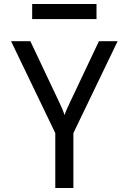

<svg xmlns="http://www.w3.org/2000/svg" viewBox="-20 -935 640 955"><path d="M255 0V-273L35 -730H131L273 -430Q285 -405 292 -387.5Q299 -370 301 -362Q303 -370 310.5 -387.5Q318 -405 330 -430L472 -730H565L345 -273V0ZM140 -840V-915H460V-840Z"/></svg>

Font: JetBrainsMonoNL NF
Style: Regular
Weight: 400
Designer: Philipp Nurullin, Konstantin Bulenkov
Foundry: JetBrains
Version: Version 2.304; ttfautohint (v1.8.4.7-5d5b);Nerd Fonts 3.2.1